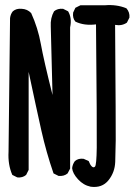

<svg xmlns="http://www.w3.org/2000/svg" viewBox="-20 -738 540 764"><path d="M341 5Q312 -1 290.5 -24.5Q269 -48 267 -69Q269 -85 278 -97Q292 -109 313 -106L333 -97Q338 -83 345 -76Q352 -69 358 -75Q364 -81 365 -150.5Q366 -220 362 -641Q315 -635 280 -652Q268 -666 271 -688L280 -707L300 -717H397Q444 -721 483 -705Q497 -689 495 -668L485 -648Q465 -634 438 -639Q441 -222 440.5 -179Q440 -136 438.5 -94Q437 -52 411.5 -20.5Q386 11 341 5ZM49 -32 29 -42Q11 -83 14 -134L20 -666Q22 -682 31 -693Q45 -705 66 -703Q89 -702 104 -686Q131 -627 142.5 -563Q154 -499 189 -360L182 -633Q180 -666 195 -693Q209 -705 231 -703L251 -693Q267 -666 259 -629V-67L249 -48Q235 -36 213 -38L193 -48Q164 -132 144.5 -219Q125 -306 94 -452V-62L84 -42Q70 -30 49 -32Z"/></svg>

Font: NaniFont Regular
Style: Regular
Weight: 400
Designer: Nanigashitei
Version: Version 1.036